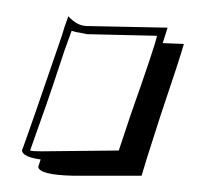

<svg xmlns="http://www.w3.org/2000/svg" viewBox="-20 -38 246 236"><path d="M87 -6 186 -4Q183 6 180 15L206 16Q202 31 177 105Q157 167 154 178H70Q28 177 27 167L30 158Q8 155 7 147Q17 120 56 6Q59 -5 64 -18Q75 -6 87 -6ZM173 6 87 4 77 2Q76 2 72 1Q69 0 68 0Q59 24 52 46Q40 83 17 147Q19 148 31 148L126 147Q129 138 141 102Q170 20 173 6Z"/></svg>

Font: Londrina Shadow
Style: Regular
Weight: 400
Designer: Marcelo Magalhaes
Foundry: Marcelo Magalhães
Version: Version 1.001 2011